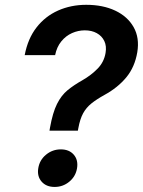

<svg xmlns="http://www.w3.org/2000/svg" viewBox="-20 -757 585 786"><path d="M182.6 -222.2 184.6 -233.9Q195.8 -296.4 213.4 -331.5Q231 -366.7 256.6 -387.7Q282.2 -408.7 316.9 -428.2Q353.5 -449.2 379.6 -476.1Q405.8 -502.9 412.1 -540Q417 -568.4 407 -589.1Q397 -609.9 376.2 -621.3Q355.5 -632.8 327.1 -632.8Q300.3 -632.8 274.9 -621.6Q249.5 -610.4 231 -587.6Q212.4 -564.9 205.6 -531.2H81.1Q93.8 -598.6 129.4 -644.5Q165 -690.4 217.8 -713.9Q270.5 -737.3 333 -737.3Q401.4 -737.3 451.9 -713.4Q502.4 -689.5 527.1 -645.8Q551.8 -602.1 542 -543Q531.7 -482.4 497.1 -440.4Q462.4 -398.4 408.2 -368.7Q375.5 -350.6 354.2 -333.5Q333 -316.4 320.3 -293.2Q307.6 -270 300.8 -232.9L298.8 -222.2ZM203.6 8.3Q169.4 8.3 150.4 -13.4Q131.3 -35.2 136.7 -68.4Q142.1 -102.1 168.5 -123.8Q194.8 -145.5 229 -145.5Q263.2 -145.5 282 -123.8Q300.8 -102.1 295.4 -68.4Q290 -35.2 263.9 -13.4Q237.8 8.3 203.6 8.3Z"/></svg>

Font: Inter 16pt SemiBold
Style: Italic
Weight: 600
Italic angle: -9.3988°
Version: Version 4.001;git-66647c0bb